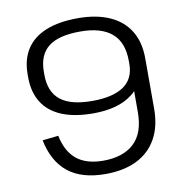

<svg xmlns="http://www.w3.org/2000/svg" viewBox="-80 -783 833 866"><g transform="rotate(-10 336.5 -350.0)"><path d="M601 -245Q601 -164 569 -107.5Q537 -51 477.5 -22Q418 7 335 7Q226 7 163.5 -43Q101 -93 81 -192L154 -200Q169 -126 213.5 -90Q258 -54 335 -54Q426 -54 476 -100.5Q526 -147 526 -243V-339Q517 -329 507 -322Q443 -272 328 -272Q243 -272 184.5 -296Q126 -320 96 -367.5Q66 -415 66 -483V-496Q66 -565 96.5 -612Q127 -659 186.5 -683Q246 -707 333 -707Q417 -707 477 -680.5Q537 -654 569 -602.5Q601 -551 601 -475L599 -474H601ZM333 -646Q233 -646 186.5 -609Q140 -572 140 -495V-482Q140 -404 187 -366Q234 -328 333 -328Q427 -328 476.5 -361.5Q526 -395 526 -464V-477Q526 -563 477 -604.5Q428 -646 333 -646Z"/></g></svg>

Font: Pathway Extreme 8pt Thin 12pt Light
Style: Regular
Weight: 300
Version: Version 1.001;gftools[0.9.26]